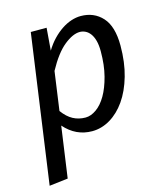

<svg xmlns="http://www.w3.org/2000/svg" viewBox="-112 -626 805 926"><g transform="rotate(-15 290.5 -163.0)"><path d="M195 -415Q213 -445 235 -468Q257 -491 281 -507Q305 -523 329.5 -531Q354 -539 377 -539Q443 -539 484.5 -493.5Q526 -448 526 -352Q526 -268 506.5 -200.5Q487 -133 454 -86Q421 -39 378 -13.5Q335 12 288 12Q207 12 150 -53L114 202L21 213L125 -527H204ZM353 -466Q318 -466 274 -430.5Q230 -395 187 -316L160 -123Q184 -90 212 -75Q240 -60 274 -60Q301 -60 328.5 -79.5Q356 -99 377.5 -136Q399 -173 413 -227Q427 -281 427 -350Q427 -381 421 -403Q415 -425 404.5 -439Q394 -453 380.5 -459.5Q367 -466 353 -466Z"/></g></svg>

Font: Yekcdsyqcyvpieeyorgstswgcgt
Style: Regular
Weight: 400
Italic angle: -8°
Designer: Carrois Corporate & Edenspiekermann
Foundry: Carrois Corporate GbR & Edenspiekermann AG
Version: Version 2.001